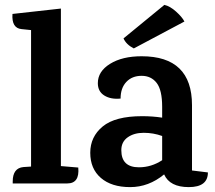

<svg xmlns="http://www.w3.org/2000/svg" viewBox="-20 -750 880 785"><path d="M255 0H32V-8Q32 -63 76 -67L107 -69V-627L68 -631Q27 -635 31 -693L229 -715V-71L300 -65Q306 0 255 0Z M830 -45Q830 15 752 15Q674 15 651 -37Q588 15 512 15Q436 15 392.5 -22.5Q349 -60 349 -125.5Q349 -191 400 -233Q451 -275 561 -275Q604 -275 643 -269V-313Q643 -382 620.5 -411Q598 -440 559 -440Q520 -440 496.5 -415Q473 -390 473 -347Q433 -343 406.5 -359.5Q380 -376 380 -410Q380 -458 430 -489Q480 -520 559 -520Q765 -520 765 -320V-53ZM643 -194Q607 -207 567.5 -207Q528 -207 502 -188.5Q476 -170 476 -136Q476 -66 548 -66Q599 -66 643 -95ZM734 -662 527 -552Q496 -568 485 -593L652 -730Q675 -725 700 -702.5Q725 -680 734 -662Z"/></svg>

Font: Karma
Style: Bold
Weight: 700
Designer: Joana Correia
Foundry: Indian Type Foundry
Version: Version 1.202;PS 1.0;hotconv 1.0.78;makeotf.lib2.5.61930; tt